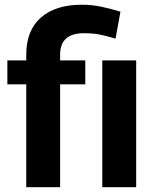

<svg xmlns="http://www.w3.org/2000/svg" viewBox="-20 -780 650 800"><path d="M230.5 0H89.4V-428.7H10.7V-528.3H89.4V-552.2Q89.4 -653.3 150.4 -706.8Q211.4 -760.3 320.8 -760.3Q362.3 -760.3 401.4 -752.2Q440.4 -744.1 481.9 -731.4L461.4 -619.1Q434.6 -627 403.8 -634.3Q373 -641.6 329.6 -641.6Q230.5 -641.6 230.5 -552.2V-528.3H335.4V-428.7H230.5ZM547.4 -528.3V0H406.2V-528.3Z"/></svg>

Font: Vazirmatn UI
Style: Bold
Weight: 700
Designer: Saber Rastikerdar
Foundry: Saber Rastikerdar
Version: Version 33.003